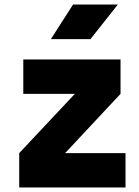

<svg xmlns="http://www.w3.org/2000/svg" viewBox="-20 -829 615 849"><path d="M65 0ZM535 -152V0H65V-152L311 -414H83V-566H513V-414L268 -152ZM303 -809H501L380 -656H205Z"/></svg>

Font: Biryani Heavy
Style: Regular
Weight: 900
Designer: Dan Reynolds and Mathieu Réguer
Foundry: Dan Reynolds and Mathieu Réguer
Version: Version 1.003; ttfautohint (v1.1) -l 5 -r 5 -G 72 -x 0 -D la